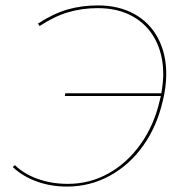

<svg xmlns="http://www.w3.org/2000/svg" viewBox="-20 -683 658 708"><path d="M593 -410Q593 -361 580 -310Q559 -218 508.5 -146.5Q458 -75 385 -35Q312 5 227 5Q167 5 115 -14Q63 -33 27 -67L35 -74Q69 -41 120 -23Q171 -5 230 -5Q311 -5 380 -43.5Q449 -82 498.5 -151.5Q548 -221 569 -312L573 -329H219L221 -339H575Q582 -381 582 -409Q582 -481 553 -536.5Q524 -592 469.5 -622.5Q415 -653 341 -653Q283 -653 232 -638Q181 -623 126 -587L120 -596Q177 -633 229 -648Q281 -663 341 -663Q418 -663 475 -631.5Q532 -600 562.5 -542.5Q593 -485 593 -410Z"/></svg>

Font: Ysabeau Infant Hairline
Style: Italic
Weight: 100
Italic angle: -12°
Designer: Christian Thalmann (Catharsis Fonts)
Version: Version 0.003